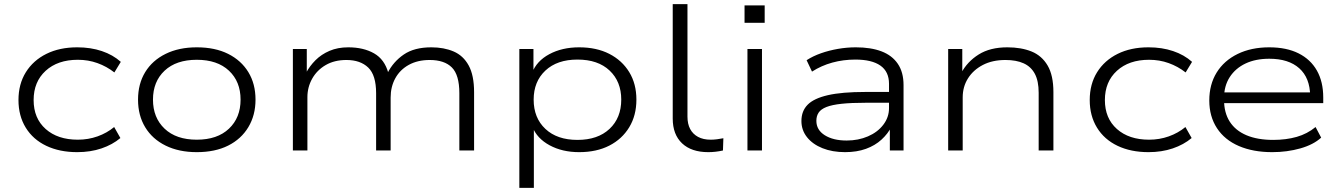

<svg xmlns="http://www.w3.org/2000/svg" viewBox="-20 -725 6456 925"><path d="M352 8Q267 8 203 -22.5Q139 -53 104 -110Q69 -167 69 -243Q69 -320 104.5 -377Q140 -434 203.5 -465.5Q267 -497 352 -497Q417 -497 470.5 -479Q524 -461 562 -427L531 -376Q494 -405 449.5 -421Q405 -437 355 -437Q258 -437 200 -384Q142 -331 142 -243Q142 -155 200 -103.5Q258 -52 355 -52Q405 -52 450 -68Q495 -84 530 -113L560 -60Q522 -28 469 -10Q416 8 352 8Z M928 8Q842 8 778 -23.5Q714 -55 679.5 -112Q645 -169 645 -245Q645 -321 679.5 -377.5Q714 -434 778 -465.5Q842 -497 928 -497Q1016 -497 1079 -465.5Q1142 -434 1176.5 -377.5Q1211 -321 1211 -245Q1211 -170 1176.5 -112.5Q1142 -55 1079 -23.5Q1016 8 928 8ZM928 -52Q1027 -52 1083 -105Q1139 -158 1139 -245Q1139 -332 1083 -384.5Q1027 -437 928 -437Q829 -437 773 -384.5Q717 -332 717 -245Q717 -158 773 -105Q829 -52 928 -52Z M1391 0V-489H1458V-373H1454Q1472 -407 1500 -435Q1528 -463 1567.5 -480Q1607 -497 1658 -497Q1731 -497 1782 -468Q1833 -439 1851 -373H1847Q1875 -428 1925.5 -462.5Q1976 -497 2058 -497Q2119 -497 2165.5 -477Q2212 -457 2238 -409.5Q2264 -362 2264 -281V0H2193V-276Q2193 -364 2157 -400Q2121 -436 2050 -436Q1992 -436 1949.5 -412.5Q1907 -389 1884.5 -348Q1862 -307 1862 -255V0H1792V-276Q1792 -363 1754 -399.5Q1716 -436 1649 -436Q1591 -436 1549 -411.5Q1507 -387 1484 -346Q1461 -305 1461 -257V0Z M2482 180V-489H2550V-373H2543Q2565 -431 2626.5 -464Q2688 -497 2770 -497Q2854 -497 2915.5 -465.5Q2977 -434 3011.5 -377.5Q3046 -321 3046 -245Q3046 -169 3011.5 -112Q2977 -55 2915.5 -23.5Q2854 8 2770 8Q2689 8 2628 -25Q2567 -58 2545 -114H2552V180ZM2762 -51Q2860 -51 2916.5 -104Q2973 -157 2973 -245Q2973 -332 2917 -385Q2861 -438 2762 -438Q2664 -438 2607.5 -385Q2551 -332 2551 -245Q2551 -157 2607.5 -104Q2664 -51 2762 -51Z M3392 8Q3311 8 3266 -34.5Q3221 -77 3221 -154V-705H3292V-163Q3292 -128 3305 -103.5Q3318 -79 3343 -65.5Q3368 -52 3404 -52Q3418 -52 3434 -54Q3450 -56 3465 -59L3463 0Q3445 4 3427.5 6Q3410 8 3392 8Z M3567 -615V-699H3664V-615ZM3581 0V-489H3651V0Z M4051 8Q3990 8 3942.5 -11Q3895 -30 3868 -64Q3841 -98 3841 -142Q3841 -190 3871 -220.5Q3901 -251 3968.5 -266.5Q4036 -282 4149 -282H4279V-230H4153Q4081 -230 4034.5 -225Q3988 -220 3961.5 -209.5Q3935 -199 3924 -182.5Q3913 -166 3913 -143Q3913 -99 3953.5 -73.5Q3994 -48 4059 -48Q4115 -48 4161.5 -68Q4208 -88 4235.5 -124Q4263 -160 4263 -204V-321Q4263 -380 4221.5 -409Q4180 -438 4101 -438Q4043 -438 3990 -423.5Q3937 -409 3892 -380L3866 -435Q3897 -455 3935.5 -468.5Q3974 -482 4017 -489.5Q4060 -497 4103 -497Q4176 -497 4227 -477.5Q4278 -458 4305.5 -417.5Q4333 -377 4333 -315V0H4267V-114L4275 -115Q4258 -81 4227 -52.5Q4196 -24 4152 -8Q4108 8 4051 8Z M4548 0V-489H4616V-373H4611Q4640 -428 4695 -462.5Q4750 -497 4833 -497Q4900 -497 4949.5 -477Q4999 -457 5027 -409.5Q5055 -362 5055 -281V0H4984V-278Q4984 -335 4965.5 -369.5Q4947 -404 4911.5 -420Q4876 -436 4824 -436Q4761 -436 4715 -412Q4669 -388 4643.5 -347.5Q4618 -307 4618 -256V0Z M5513 8Q5428 8 5364 -22.5Q5300 -53 5265 -110Q5230 -167 5230 -243Q5230 -320 5265.5 -377Q5301 -434 5364.5 -465.5Q5428 -497 5513 -497Q5578 -497 5631.5 -479Q5685 -461 5723 -427L5692 -376Q5655 -405 5610.5 -421Q5566 -437 5516 -437Q5419 -437 5361 -384Q5303 -331 5303 -243Q5303 -155 5361 -103.5Q5419 -52 5516 -52Q5566 -52 5611 -68Q5656 -84 5691 -113L5721 -60Q5683 -28 5630 -10Q5577 8 5513 8Z M6109 8Q6017 8 5948.5 -21.5Q5880 -51 5843 -107.5Q5806 -164 5806 -241Q5806 -318 5841.5 -375.5Q5877 -433 5942.5 -465Q6008 -497 6095 -497Q6178 -497 6236 -468Q6294 -439 6324.5 -385Q6355 -331 6355 -255V-228H5855V-280H6315L6292 -263Q6291 -350 6239.5 -396Q6188 -442 6095 -442Q6029 -442 5980.5 -419Q5932 -396 5904.5 -353.5Q5877 -311 5877 -252V-245Q5877 -182 5904.5 -139Q5932 -96 5985 -73.5Q6038 -51 6114 -51Q6176 -51 6227 -65.5Q6278 -80 6318 -113L6345 -62Q6308 -28 6244.5 -10Q6181 8 6109 8Z"/></svg>

Font: Nunito Sans 10pt Expanded Light
Style: Regular
Weight: 300
Width: 7
Designer: Vernon Adams
Foundry: Vernon Adams
Version: Version 3.101;gftools[0.9.27]